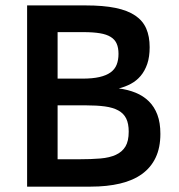

<svg xmlns="http://www.w3.org/2000/svg" viewBox="-20 -696 667 716"><path d="M578.1 -196.8Q578.1 -145.5 560.5 -108.4Q543 -71.3 509.5 -47.1Q476.1 -22.9 427.7 -11.5Q379.4 0 317.9 0H81.1V-675.8H299.8Q365.2 -675.8 410.6 -666.5Q456.1 -657.2 484.4 -637.9Q512.7 -618.7 525.4 -589.4Q538.1 -560.1 538.1 -520Q538.1 -483.9 529.1 -457.5Q520 -431.2 504.4 -412.8Q488.8 -394.5 467.8 -383.3Q446.8 -372.1 422.9 -366.2Q457.5 -361.8 486.1 -350.1Q514.6 -338.4 535.2 -318.1Q555.7 -297.9 566.9 -268.1Q578.1 -238.3 578.1 -196.8ZM421.9 -495.1Q421.9 -518.1 415 -533.4Q408.2 -548.8 392.8 -558.3Q377.4 -567.9 352.5 -572Q327.6 -576.2 291 -576.2H194.8V-402.8H287.1Q325.2 -402.8 350.8 -408.7Q376.5 -414.6 392.3 -426Q408.2 -437.5 415 -454.8Q421.9 -472.2 421.9 -495.1ZM460 -205.1Q460 -234.9 450.7 -253.9Q441.4 -272.9 421.6 -283.9Q401.9 -294.9 371.3 -299.1Q340.8 -303.2 298.8 -303.2H194.8V-102.1H275.9Q320.3 -102.1 354.5 -105Q388.7 -107.9 412.1 -118.7Q435.5 -129.4 447.8 -149.7Q460 -169.9 460 -205.1Z"/></svg>

Font: Clear Sans Medium
Style: Regular
Weight: 500
Foundry: Intel Corporation
Version: Version 1.00